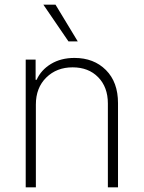

<svg xmlns="http://www.w3.org/2000/svg" viewBox="-20 -800 614 820"><path d="M133.2 -353.7V0H89.8V-545.5H132.1V-459.2H136.4Q155.5 -501.4 197.8 -527Q240.1 -552.6 298.3 -552.6Q380.7 -552.6 432.4 -500.9Q484 -449.2 484 -359.7V0H440.7V-358Q440.7 -427.9 399.3 -470.2Q358 -512.4 290.1 -512.4Q221.9 -512.4 177.6 -468.8Q133.2 -425.1 133.2 -353.7ZM312.1 -623.2H272.4L165.1 -780.2H217Z"/></svg>

Font: Inter UI Extra Light
Style: Regular
Weight: 200
Designer: Rasmus Andersson
Foundry: rsms
Version: 3.2;8d6f07862